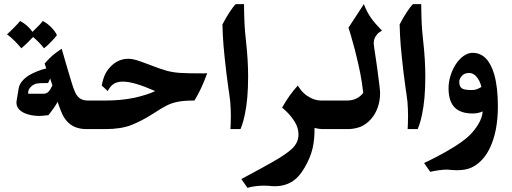

<svg xmlns="http://www.w3.org/2000/svg" viewBox="-20 -628 2492 934"><path d="M450 0H401Q339 0 305 -39Q291 -55 282 -75Q273 -95 260 -133Q253 -116 216 -68Q186 -64 172 -64Q132 -64 101 -77Q60 -95 60 -129Q60 -135 61 -139L71 -199Q74 -217 87.5 -233Q101 -249 120 -261Q138 -272 162 -281.5Q186 -291 205 -295L197 -319Q219 -344 236 -358.5Q253 -373 280 -391Q313 -276 328 -228Q337 -197 346 -178Q355 -159 369.5 -149Q384 -139 408 -139H450ZM235 -213 224 -246 214 -224Q169 -224 160 -222Q142 -218 129.5 -205Q117 -192 117 -178V-172H191Q207 -172 216.5 -182.5Q226 -193 235 -213ZM257 -457Q250 -447 230 -426Q210 -405 194 -393Q173 -421 141 -448Q108 -413 84 -393Q46 -438 14 -461Q27 -472 49 -494.5Q71 -517 78 -526Q115 -506 138 -473Q176 -509 188 -526Q211 -514 229.5 -495Q248 -476 257 -457Z M926 -139Q876 -139 845.5 -133Q815 -127 790.5 -114.5Q766 -102 723 -74Q670 -40 619.5 -20Q569 0 492 0H440Q411 0 390.5 -19Q370 -38 370 -69Q370 -100 390 -119.5Q410 -139 440 -139H497Q567 -139 632 -152Q660 -158 688.5 -167Q717 -176 735 -185Q631 -231 578 -231Q551 -231 534 -220.5Q517 -210 504 -185L475 -212Q481 -244 490.5 -264.5Q500 -285 517 -303Q554 -342 604 -342Q623 -342 642.5 -336Q662 -330 694 -318Q758 -293 788.5 -284.5Q819 -276 854 -273.5Q889 -271 969 -271L988 -272Q960 -194 926 -139Z M1127 -608H1167Q1167 -595 1168 -553Q1169 -511 1172 -475L1177 -425Q1187 -335 1187 -254Q1187 -146 1171 -71Q1165 -42 1158.5 -23Q1152 -4 1150 0H1101Q1101 -5 1102 -21Q1103 -37 1103 -62Q1103 -97 1100 -134Q1098 -152 1094 -180Q1093 -185 1092 -191.5Q1091 -198 1090 -207Q1081 -269 1073 -347Q1066 -413 1064 -456Q1062 -499 1062 -509Q1079 -542 1097.5 -570Q1116 -598 1127 -608Z M1474 -162Q1508 -139 1541 -139H1640V0H1554Q1530 0 1510 -6Q1511 49 1500.5 94Q1490 139 1462 187Q1436 232 1406 252Q1368 278 1315 278Q1305 278 1289 276L1264 275Q1245 275 1221 278Q1197 281 1184 286L1154 243Q1168 235 1210.5 212.5Q1253 190 1304 161Q1372 123 1402 94Q1432 65 1432 26Q1432 -6 1414 -35Q1396 -64 1374 -85Q1352 -106 1352 -104Q1388 -168 1429 -212Q1429 -210 1441.5 -193Q1454 -176 1474 -162Z M1798 -416Q1798 -412 1800 -398L1811 -324L1817 -281Q1829 -193 1829 -176Q1829 -137 1817 -104Q1805 -71 1784 -48Q1762 -23 1733 -11Q1703 0 1672 0H1630Q1601 0 1580.5 -20.5Q1560 -41 1560 -70Q1560 -94 1579 -116.5Q1598 -139 1630 -139H1668Q1718 -139 1747 -176Q1741 -229 1732.5 -271.5Q1724 -314 1716 -346Q1708 -378 1706 -387Q1695 -428 1686.5 -457Q1678 -486 1675 -493L1750 -608Q1765 -569 1784 -542Q1803 -515 1838 -479Q1836 -478 1825.5 -471Q1815 -464 1806.5 -450Q1798 -436 1798 -416Z M1989 -608H2029Q2029 -595 2030 -553Q2031 -511 2034 -475L2039 -425Q2049 -335 2049 -254Q2049 -146 2033 -71Q2027 -42 2020.5 -23Q2014 -4 2012 0H1963Q1963 -5 1964 -21Q1965 -37 1965 -62Q1965 -97 1962 -134Q1960 -152 1956 -180Q1955 -185 1954 -191.5Q1953 -198 1952 -207Q1943 -269 1935 -347Q1928 -413 1926 -456Q1924 -499 1924 -509Q1941 -542 1959.5 -570Q1978 -598 1989 -608Z M2402 -110Q2402 -51 2392 2Q2382 52 2363 92Q2337 146 2295 175Q2276 188 2254 194Q2232 200 2201 200L2179 199Q2163 197 2155 197Q2137 197 2112 200.5Q2087 204 2073 208L2043 165Q2061 157 2105.5 134Q2150 111 2193 84Q2258 44 2289 2Q2325 -44 2328 -86Q2306 -76 2279 -76Q2223 -76 2194 -103Q2162 -133 2162 -199Q2162 -229 2171.5 -259.5Q2181 -290 2197 -315Q2214 -341 2235.5 -356Q2257 -371 2279 -371Q2353 -371 2384 -267Q2402 -204 2402 -110ZM2262 -273Q2239 -273 2226.5 -258.5Q2214 -244 2214 -230Q2214 -210 2224.5 -200Q2235 -190 2274 -190Q2290 -190 2300 -194Q2310 -198 2322 -205Q2321 -209 2317 -221.5Q2313 -234 2304 -247Q2286 -273 2262 -273Z"/></svg>

Font: Mirza
Style: Bold
Weight: 700
Designer: Arabic design by Kourosh Beigpour, Latin design by Eduardo Tunni, engineering by Lasse Fister
Version: Version 1.0010g